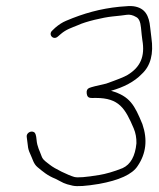

<svg xmlns="http://www.w3.org/2000/svg" viewBox="-20 -641 531 643"><path d="M174.2 -519 183.5 -527C202.2 -543.1 219.4 -547.7 241.7 -557C265.5 -568.5 325.5 -582.8 356.9 -585.9C378.5 -588 394.3 -589.8 404.2 -591.4C414.2 -593 425.2 -590.5 435.9 -584C444.9 -579.8 450.3 -568.1 452.1 -548.9C453.9 -529.6 455.4 -515.7 456.7 -507C466.4 -451.5 449.8 -415.7 407 -389.9C395.9 -383.2 371 -373.5 335.6 -361C304.1 -354.1 285.1 -349.2 278.5 -346.3C271.9 -343.4 269.2 -337.3 270.4 -328C272.6 -310.2 283.1 -313 300.8 -313C378.8 -313 399.2 -278.2 427.8 -211C434.3 -195.7 437.3 -179 436.9 -161C432.8 -118 417.4 -90.3 390.7 -78C361 -66 333.4 -58.4 312.7 -55C267.5 -47.5 239.5 -45.3 228.7 -48.4C208.9 -54 162.9 -76 147.1 -89C135.7 -98.3 123.9 -104.4 119.2 -118C113.4 -135.1 104.3 -149 102.4 -173.2C101.3 -187.3 98.6 -195.7 94.4 -198.2C82.7 -205.2 66.5 -194.4 69.7 -181L73.3 -153C73.9 -144.3 76.5 -135.3 81 -126C89.5 -108.5 91.8 -92.6 105.9 -81C123.4 -66.6 138.9 -52.8 165.8 -42.2C192.7 -28.9 191.5 -26.2 223.8 -19.1C238.8 -15.9 267.9 -17.8 311.2 -25C378.6 -37.1 423.1 -57.1 440.9 -85C469.3 -126.6 474.7 -173.2 457 -225C430.7 -288.7 415.4 -318.9 351.8 -337C393.6 -348.5 429.9 -367.2 454.6 -393C484.3 -420.1 495 -460.8 487 -515C485.7 -523.7 484.3 -535.2 482.9 -549.5C479.2 -587.9 466.5 -614.3 427.6 -620C418.9 -621.3 403.6 -620.8 380.1 -618.4C316.2 -612 259.9 -596.3 201.4 -571.4C189.1 -566.3 177 -558.5 164.8 -548L155.4 -539C139.9 -525.6 158.6 -504.4 174.2 -519Z"/></svg>

Font: MewTooHand
Style: CondIta
Weight: 400
Designer: Mew Too, Robert Jablonski
Version: Version 0.77